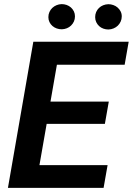

<svg xmlns="http://www.w3.org/2000/svg" viewBox="-20 -914 646 934"><path d="M490.2 -311.5H207L171.9 -110.8H503.4L483.9 0H18.6L142.1 -710.9H606L586.4 -599.1H256.8L225.6 -419.9H509.3ZM215.3 -830.6Q215.3 -844.2 220.5 -855.7Q225.6 -867.2 234.4 -875.5Q243.2 -883.8 254.9 -888.7Q266.6 -893.6 279.8 -894Q292.5 -894 304.2 -889.9Q315.9 -885.7 325 -877.7Q334 -869.6 339.4 -858.6Q344.7 -847.7 344.7 -834.5Q344.7 -820.8 339.6 -809.6Q334.5 -798.3 325.7 -789.8Q316.9 -781.2 305.4 -776.6Q293.9 -772 280.8 -771.5Q267.6 -771.5 255.9 -775.6Q244.1 -779.8 235.1 -787.6Q226.1 -795.4 220.7 -806.4Q215.3 -817.4 215.3 -830.6ZM442.9 -830.6Q442.9 -844.2 447.8 -855.5Q452.6 -866.7 461.4 -875.2Q470.2 -883.8 481.9 -888.4Q493.7 -893.1 506.8 -893.6Q519.5 -893.6 531.2 -889.4Q543 -885.3 552 -877.4Q561 -869.6 566.7 -858.6Q572.3 -847.7 572.3 -834.5Q572.3 -820.8 567.1 -809.3Q562 -797.9 553.2 -789.3Q544.4 -780.8 532.7 -775.9Q521 -771 507.8 -770.5Q494.6 -770.5 482.9 -774.7Q471.2 -778.8 462.4 -786.9Q453.6 -794.9 448.2 -806.2Q442.9 -817.4 442.9 -830.6Z"/></svg>

Font: TypoPRO Roboto Mono
Style: Bold Italic
Weight: 700
Designer: Google
Version: Version 2.000986; 2015; ttfautohint (v1.3)